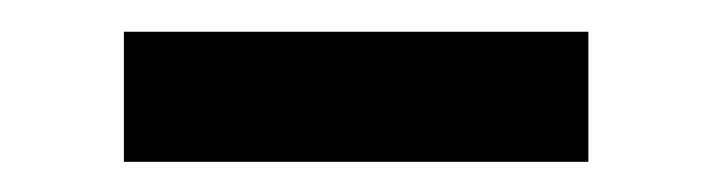

<svg xmlns="http://www.w3.org/2000/svg" viewBox="-20 -378 460 124"><path d="M60 -273.5V-357.5H360V-273.5Z"/></svg>

Font: Vela Sans SemBd
Style: Regular
Weight: 600
Designer: Principal design: Mikhail Sharanda - project Manrope.
Design modification: Ravid Balaliev
Foundry: Mikhail Sharanda
Version: Version 1.001